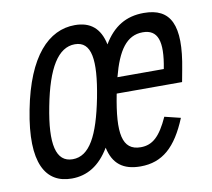

<svg xmlns="http://www.w3.org/2000/svg" viewBox="-65 -592 749 677"><g transform="rotate(-10 310.0 -253.5)"><path d="M276.5 -253C250.5 -121 215 -54.5 155 -54.5C94.5 -54.5 79.5 -121 105.5 -253C131 -385.5 172 -452.5 232 -452.5C292 -452.5 302 -385.5 276.5 -253ZM35 -253C-1.5 -66.5 46.5 12 140 12C195 12 240.5 -15 276 -74.5C288.5 -15.5 324 12 386 12C465 12 515 -33.5 555.5 -132L498.5 -146C468.5 -80 441 -54.5 398.5 -54.5C331 -54.5 320.5 -118 347 -253.5L347.5 -255.5H581.5L589.5 -298.5C620 -455.5 586.5 -519 490.5 -519C427 -519 380.5 -491 345.5 -432C333 -492 298.5 -519 243.5 -519C150 -519 71 -439 35 -253ZM360 -312C384 -404 417 -452.5 475 -452.5C529 -452.5 545 -410 526 -312Z"/></g></svg>

Font: Monaspace Neon Light
Style: Italic
Weight: 300
Italic angle: -11°
Designer: Riley Cran & the Lettermatic Team
Foundry: Lettermatic
Version: Version 1.200 (Monaspace Neon)